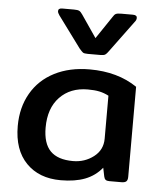

<svg xmlns="http://www.w3.org/2000/svg" viewBox="-54 -805 723 867"><g transform="rotate(5 307.5 -371.5)"><path d="M287 -585 183 -726Q175 -737 175 -745Q175 -758 193 -758H246Q263 -758 270 -754.5Q277 -751 285 -739L354 -638L422 -739Q429 -751 436 -754.5Q443 -758 461 -758H513Q532 -758 532 -745Q532 -735 524 -726L420 -585Q411 -572 404.5 -568Q398 -564 382 -564H325Q309 -564 303.5 -568Q298 -572 287 -585ZM39 -212Q39 -296 76 -360.5Q113 -425 181.5 -460Q250 -495 341 -495Q468 -495 556 -435V-27Q556 -12 549.5 -6Q543 0 527 0H472Q461 0 455.5 -4.5Q450 -9 448 -19L440 -58Q409 -20 363.5 -2.5Q318 15 253 15Q155 15 97 -44.5Q39 -104 39 -212ZM435 -189V-384Q414 -395 392.5 -399.5Q371 -404 340 -404Q261 -404 213 -354Q165 -304 165 -216Q165 -144 198.5 -110Q232 -76 301 -76Q354 -76 394.5 -107Q435 -138 435 -189Z"/></g></svg>

Font: Mitr
Style: Regular
Weight: 400
Designer: Thanarat Vachiruckul
Foundry: Cadson Demak
Version: Version 1.002